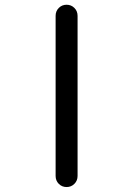

<svg xmlns="http://www.w3.org/2000/svg" viewBox="-20 -794 540 794"><path d="M210 -66.4V-728.5Q210 -748 223.1 -761.2Q236.3 -774.4 255.4 -774.4Q274.4 -774.4 287.6 -761.2Q300.8 -748 300.8 -728.5V-66.4Q300.8 -46.9 287.6 -33.7Q274.4 -20.5 255.4 -20.5Q236.3 -20.5 223.1 -33.7Q210 -46.9 210 -66.4Z"/></svg>

Font: Rounded-X Mgen+ 1mn regular
Style: Regular
Weight: 400
Designer: [Source Han Sans]
Ryoko NISHIZUKA  (kana & ideographs); Paul D. Hunt (Latin, Greek & Cyrillic); Wenlong ZHANG  (bopomofo
Version: Version 1.059.20150602